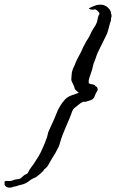

<svg xmlns="http://www.w3.org/2000/svg" viewBox="-139 -774 510 843"><path d="M207 -366.2Q200.7 -372.6 197.3 -375Q192.4 -378.4 189.5 -383.8Q187 -395 183.1 -401.9Q178.7 -409.7 175.8 -417Q172.9 -424.3 174.8 -436.5Q175.8 -444.3 175.8 -447.8Q175.8 -451.2 176.8 -458Q180.7 -472.2 188.5 -487.3Q193.4 -501 201.2 -516.6Q209 -532.2 216.8 -545.9Q218.8 -549.8 220.5 -553.7Q222.2 -557.6 223.6 -561Q226.6 -568.8 231.4 -576.2Q235.4 -584.5 238.8 -590.8Q240.7 -594.2 242.7 -597.4Q244.6 -600.6 247.1 -603.5Q250.5 -609.4 253.7 -615.2Q256.8 -621.1 259.3 -627Q261.7 -632.8 264.9 -638.4Q268.1 -644 271.5 -649.4Q274.4 -654.8 277.3 -658.2Q279.8 -661.1 282.2 -667Q287.1 -675.3 288.6 -685.1Q290 -694.3 293 -703.1Q293.5 -706.1 295.4 -708.5Q297.4 -711.4 297.9 -712.9Q297.9 -717.3 293.9 -721.2Q289.6 -725.6 288.1 -727.5Q279.8 -734.4 276.9 -732.9Q273.4 -731.4 267.6 -731.4Q262.7 -731.4 256.8 -733.4Q251 -735.4 251 -737.3Q271.5 -748 284.7 -751.5Q297.9 -754.9 310.5 -752.9Q315.9 -752.4 319.8 -750Q321.8 -749 328.1 -746.1Q333 -742.2 334 -741.2L338.9 -736.3Q344.2 -731 347.7 -721.7Q347.7 -714.8 349.1 -712.4Q350.6 -710.4 350.6 -708Q351.6 -701.7 348.6 -693.4Q348.6 -683.6 347.2 -680.7Q345.2 -676.8 344.7 -674.8L336.4 -643.1Q332 -625.5 323.2 -610.4L310.1 -583.5Q306.6 -577.1 303.2 -569.8Q299.8 -562.5 295.9 -554.7Q288.6 -541.5 284.7 -529.3Q282.7 -522.5 280.5 -516.6Q278.3 -510.7 276.4 -505.9Q271 -494.6 269 -483.4Q268.1 -477.5 266.4 -471.7Q264.6 -465.8 262.7 -460Q257.8 -446.3 253.4 -432.6Q249 -418.9 251 -408.2Q256.8 -404.8 263.2 -404.3Q270 -403.8 276.4 -400.4Q279.3 -397.9 281.2 -395Q283.2 -392.1 288.1 -392.6Q286.1 -389.2 288.6 -386.2Q291 -383.8 290 -380.9Q289.6 -376.5 284.2 -368.2Q280.3 -361.8 277.3 -353.5Q273.9 -339.8 260.5 -334.7Q247.1 -329.6 236.3 -327.1H225.6Q215.8 -322.8 205.6 -314Q200.7 -310.1 195.8 -305.9Q190.9 -301.8 185.5 -297.9Q177.7 -288.1 173.8 -273.4Q169.4 -262.2 164.8 -250.7Q160.2 -239.3 154.8 -227.5Q149.9 -215.8 145 -204.3Q140.1 -192.9 135.7 -181.6Q132.3 -170.4 130.9 -167.5Q128.4 -163.1 127.9 -158.2Q127 -155.8 126 -152.6Q125 -149.4 124 -145.5Q121.6 -136.2 119.1 -130.9Q105 -101.1 86.9 -74.2Q82.5 -66.9 77.6 -57.6Q73.7 -49.8 67.4 -41Q61 -34.7 57.6 -32.2Q53.2 -29.3 50.8 -23.4Q43 -15.6 35.2 -8.8Q27.3 -2 17.6 4.9Q1.5 10.3 -10.3 20Q-22 29.8 -38.1 35.2Q-41.5 36.1 -44.9 36.9Q-48.3 37.6 -51.8 38.6Q-59.1 40 -65.4 43Q-67.9 43.5 -69.8 43.9Q-71.8 44.4 -73.2 44.9Q-77.1 45.9 -81.1 45.9Q-84 48.8 -90.3 49.3Q-96.7 49.8 -100.6 49.8Q-114.7 47.9 -119.1 36.1Q-118.2 29.3 -119.1 26.4Q-119.6 23.4 -117.2 21.5Q-111.8 19.5 -103 20.5Q-94.7 21.5 -87.9 19.5Q-85.9 19.5 -83 18.1Q-79.1 16.1 -77.1 15.6Q-68.8 13.2 -61 12.7Q-53.7 12.2 -47.9 8.8Q-43.9 5.9 -42.5 3.9Q-41 2 -36.1 -2Q-30.8 -6.8 -25.9 -8.3Q-21.5 -9.8 -16.6 -14.6Q-8.3 -32.2 -2.9 -38.1Q2 -43.9 7.8 -52.7Q19.5 -70.3 29.8 -86.9Q40 -103.5 48.8 -125Q53.7 -135.7 58.1 -146.5Q62.5 -157.2 66.4 -168.9Q68.4 -173.3 69.8 -181.2Q70.8 -184.6 71.5 -187.7Q72.3 -190.9 73.2 -194.3Q77.6 -204.1 82 -214.1Q86.4 -224.1 91.3 -234.4Q96.2 -244.6 100.3 -254.6Q104.5 -264.6 108.4 -274.4Q115.2 -293 126.5 -311Q137.7 -329.1 153.3 -343.8Q165 -352.5 179.2 -356.9Q186 -359.4 193.1 -361.6Q200.2 -363.8 207 -366.2Z"/></svg>

Font: Taprom
Style: Regular
Weight: 400
Designer: Danh Hong
Version: Version 8.002; ttfautohint (v1.8.3)